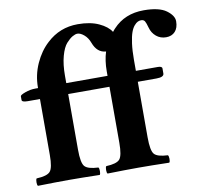

<svg xmlns="http://www.w3.org/2000/svg" viewBox="-78 -783 930 870"><g transform="rotate(-10 387.0 -348.0)"><path d="M234.9 -127.9Q234.9 -66.9 249.5 -50.5Q264.2 -34.2 312 -32.2Q315.9 -28.3 315.9 -15.1Q315.9 -2 312 2Q226.1 0 169.9 0Q111.8 0 27.8 2Q23.9 -2 23.9 -14.9Q23.9 -27.8 27.8 -32.2Q75.7 -34.2 90.3 -50.5Q105 -66.9 105 -126V-383.8H48.8Q22 -383.8 22 -394V-411.1Q22 -417 45.4 -425.5Q68.8 -434.1 92.8 -434.1H105V-437Q105 -494.1 128.4 -546.1Q151.9 -598.1 189 -631.8Q249 -688 332 -688Q389.6 -688 429 -669.7Q468.3 -651.4 483.9 -626Q485.4 -627.4 487.1 -629.6Q488.8 -631.8 489.5 -632.8Q490.2 -633.8 492.9 -636.7Q495.6 -639.6 496.1 -640.1Q550.3 -698.2 637.2 -698.2Q708 -698.2 741 -674.1Q773.9 -649.9 773.9 -624Q773.9 -593.3 758.5 -576.7Q743.2 -560.1 717 -560.1Q690.9 -560.1 671.9 -575.9Q652.8 -591.8 646 -617.2Q640.1 -639.2 635 -647.5Q629.9 -655.8 618.2 -655.8Q610.4 -655.8 602.8 -652.3Q595.2 -648.9 586.2 -638.4Q577.1 -627.9 570.6 -609.9Q564 -591.8 559.6 -559.8Q555.2 -527.8 555.2 -484.9V-434.1H655.8Q675.8 -434.1 675.8 -423.8V-400.9Q675.8 -383.8 641.1 -383.8H555.2V-127.9Q555.2 -66.9 569.6 -50.5Q584 -34.2 631.8 -32.2Q635.7 -28.3 636 -15.1Q636.2 -2 631.8 2Q545.9 0 490.2 0Q432.1 0 348.1 2Q344.2 -2 344.2 -14.9Q344.2 -27.8 348.1 -32.2Q396 -34.2 410.4 -50.5Q424.8 -66.9 424.8 -126V-383.8H416H375H234.9ZM437.5 -543.9Q396.5 -546.4 378.9 -594.2Q370.1 -618.2 353.5 -632.1Q336.9 -646 323.2 -646Q313.5 -646 300.3 -638.4Q287.1 -630.9 271.5 -613.5Q255.9 -596.2 245.4 -558.1Q234.9 -520 234.9 -467.8V-434.1H422.9H424.8V-454.1Q424.8 -504.4 437.5 -543.9Z"/></g></svg>

Font: Linux Libertine
Style: Bold
Weight: 700
Designer: Philipp H. Poll
Foundry: Philipp H. Poll
Version: Version 5.0.3